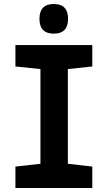

<svg xmlns="http://www.w3.org/2000/svg" viewBox="-20 -939 540 959"><path d="M320 -845Q320 -919 249 -919Q177 -919 177 -845Q177 -771 249 -771Q320 -771 320 -845ZM441 0V-107L319 -121V-594L441 -607V-714H57V-607L182 -594V-121L57 -107V0Z"/></svg>

Font: Noto Sans Mono UI Condensed ExtraBold
Style: Regular
Weight: 800
Width: 3
Designer: Monotype Design team
Foundry: Monotype Imaging Inc.
Version: 1.000